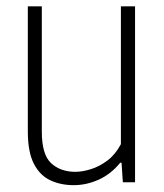

<svg xmlns="http://www.w3.org/2000/svg" viewBox="-20 -560 505 590"><path d="M206.5 9Q166.5 9 134.5 -6Q102.5 -21 84 -57Q65.5 -93 65.5 -156V-540.5H108.5V-155.5Q108.5 -85 137.2 -58.5Q166 -32 211.5 -32Q232.5 -32 258.8 -40Q285 -48 309.8 -66.5Q334.5 -85 351.5 -117V-540.5H395V0H357.5L353.5 -60H349.5Q320.5 -24.5 283 -7.8Q245.5 9 206.5 9Z"/></svg>

Font: Encode Sans Condensed ExtraLight
Style: Regular
Weight: 200
Width: 3
Designer: Multiple Designers
Foundry: Impallari Type
Version: Version 3.000; ttfautohint (v1.8.3) -l 8 -r 50 -G 200 -x 14 